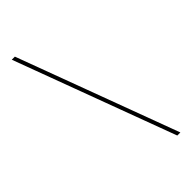

<svg xmlns="http://www.w3.org/2000/svg" viewBox="-249 -717 881 881"><g transform="rotate(-45 191.5 -276.5)"><path d="M347 115.5H327L36 -667.5H56Z"/></g></svg>

Font: Anek Latin Medium Thin
Style: Regular
Weight: 250
Version: Version 1.003